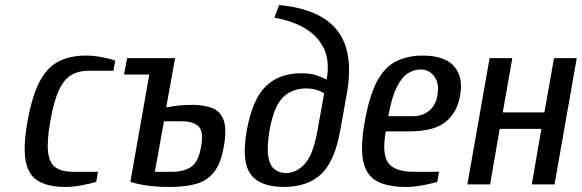

<svg xmlns="http://www.w3.org/2000/svg" viewBox="-20 -730 2303 760"><path d="M238 10Q171 10 131.5 -13.5Q92 -37 81.5 -93.5Q71 -150 89 -250Q107 -350 136.5 -406.5Q166 -463 211.5 -486.5Q257 -510 319 -510Q349 -510 382 -504Q415 -498 436 -490L429 -450H329Q292 -450 263 -433.5Q234 -417 213.5 -373.5Q193 -330 179 -250Q165 -170 170.5 -126.5Q176 -83 201 -66.5Q226 -50 268 -50H368L361 -10Q338 -3 303 3.5Q268 10 238 10Z M653 10Q608 10 570 5.5Q532 1 496 -10L571 -435H471L483 -500H673L638 -305Q661 -309 685.5 -312Q710 -315 740 -315Q788 -315 820.5 -302Q853 -289 865.5 -253.5Q878 -218 866 -150Q855 -85 828.5 -50.5Q802 -16 759 -3Q716 10 653 10ZM593 -50H663Q708 -50 737 -70Q766 -90 776 -150Q787 -210 765.5 -230Q744 -250 699 -250H629Z M1103 10Q1009 10 972 -40.5Q935 -91 957 -215Q980 -339 1033 -389.5Q1086 -440 1172 -440Q1206 -440 1229 -433Q1252 -426 1273 -415Q1286 -488 1262 -538Q1238 -588 1187 -618Q1136 -648 1066 -660L1085 -710Q1247 -695 1314.5 -610Q1382 -525 1353 -360L1327 -215Q1305 -91 1251 -40.5Q1197 10 1103 10ZM1112 -45Q1153 -45 1186.5 -81.5Q1220 -118 1237 -215L1263 -360Q1253 -368 1234 -374Q1215 -380 1192 -380Q1136 -380 1100 -344.5Q1064 -309 1047 -215Q1036 -150 1041.5 -113Q1047 -76 1066 -60.5Q1085 -45 1112 -45Z M1588 10Q1513 10 1471 -13.5Q1429 -37 1417.5 -93.5Q1406 -150 1424 -250Q1442 -350 1471.5 -406.5Q1501 -463 1546.5 -486.5Q1592 -510 1654 -510Q1740 -510 1777.5 -467.5Q1815 -425 1801 -350Q1789 -283 1742.5 -246.5Q1696 -210 1602 -210H1507Q1491 -120 1517 -85Q1543 -50 1618 -50H1718L1711 -10Q1688 -3 1653 3.5Q1618 10 1588 10ZM1517 -270H1612Q1653 -270 1678.5 -291.5Q1704 -313 1711 -350Q1720 -399 1699.5 -427Q1679 -455 1645 -455Q1618 -455 1593.5 -439Q1569 -423 1549.5 -383Q1530 -343 1517 -270Z M1830 0 1918 -500H2008L1970 -285H2135L2173 -500H2263L2175 0H2085L2123 -220H1958L1920 0Z"/></svg>

Font: Cuprum
Style: Italic
Weight: 400
Italic angle: -10°
Designer: Jovanny Lemonad
Foundry: Jovanny Lemonad
Version: Version 3.000